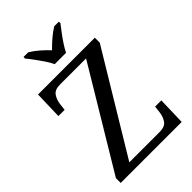

<svg xmlns="http://www.w3.org/2000/svg" viewBox="-271 -1032 1133 1133"><g transform="rotate(-45 296.0 -465.5)"><path d="M36 0V-40L411 -664H194Q150 -664 133 -639.5Q116 -615 112 -582L107 -539H55L60 -714H534V-673L158 -50H410Q455 -50 472 -74.5Q489 -99 493 -132L498 -175H550L545 0ZM256 -771Q246 -794 228 -820.5Q210 -847 191 -873Q172 -899 156 -918V-931H195Q224 -914 252.5 -889Q281 -864 303 -840Q326 -864 355 -889Q384 -914 412 -931H451V-918Q436 -899 416.5 -873Q397 -847 379.5 -820.5Q362 -794 351 -771Z"/></g></svg>

Font: Noto Serif Makasar
Style: Regular
Weight: 400
Designer: Sérgio Martins
Version: Version 1.001; ttfautohint (v1.8.4.7-5d5b)